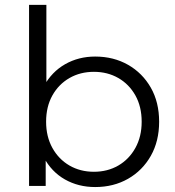

<svg xmlns="http://www.w3.org/2000/svg" viewBox="-20 -762 718 787"><path d="M370 4.7Q301.2 4.7 246.1 -26.5Q190.9 -57.8 159 -117.8Q127.1 -177.9 127.1 -263Q127.1 -349 159.6 -408.4Q192.1 -467.7 247.2 -499Q302.4 -530.2 370 -530.2Q445.5 -530.2 504.8 -496.4Q564 -462.6 598.2 -402.7Q632.3 -342.8 632.3 -263Q632.3 -183.6 598.2 -123.2Q564 -62.9 504.8 -29.1Q445.5 4.7 370 4.7ZM99.1 0V-742H170.1V-369.7L160.1 -264L167.3 -158.3V0ZM364.9 -57.9Q420.7 -57.9 465 -83.5Q509.2 -109.2 535 -155.7Q560.7 -202.2 560.7 -263Q560.7 -324.8 535 -370.8Q509.2 -416.8 465 -442.2Q420.7 -467.6 364.9 -467.6Q309.1 -467.6 264.8 -442.2Q220.5 -416.8 194.7 -370.8Q169 -324.8 169 -263Q169 -202.2 194.7 -155.7Q220.5 -109.2 264.8 -83.5Q309.1 -57.9 364.9 -57.9Z"/></svg>

Font: Montserrat Alternates Thin
Style: Regular
Weight: 100
Designer: Julieta Ulanovsky
Foundry: Julieta Ulanovsky
Version: Version 9.000